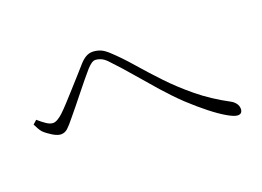

<svg xmlns="http://www.w3.org/2000/svg" viewBox="-78 -768 1156 847"><g transform="rotate(-20 500.0 -344.5)"><path d="M53 -373 71 -389Q89 -373 106 -361.5Q123 -350 137 -350Q147 -350 159 -357Q171 -364 183 -375Q200 -391 221 -414Q242 -437 265 -462.5Q288 -488 309 -511.5Q330 -535 345 -552Q359 -568 374 -577Q389 -586 406 -586Q423 -586 441 -579.5Q459 -573 481 -552Q520 -516 562 -467.5Q604 -419 654 -366Q704 -313 765.5 -262.5Q827 -212 906 -170Q919 -163 927.5 -151.5Q936 -140 936 -126Q936 -116 931 -109.5Q926 -103 914 -103Q899 -103 867.5 -121Q836 -139 796 -170.5Q756 -202 713 -242Q670 -283 628 -330.5Q586 -378 544 -427.5Q502 -477 458 -523Q444 -537 430.5 -542.5Q417 -548 406 -548Q397 -548 387.5 -541.5Q378 -535 366 -522Q353 -507 333.5 -483.5Q314 -460 293.5 -434Q273 -408 253 -383.5Q233 -359 218 -341Q199 -317 185 -304Q171 -291 153 -291Q137 -291 114 -305Q91 -319 77 -333Q70 -341 64 -352Q58 -363 53 -373Z"/></g></svg>

Font: Noto Serif JP
Style: Regular
Weight: 200
Designer: Ryoko NISHIZUKA 西塚涼子 (kana & ideographs); Frank Grießhammer (Latin, Greek & Cyrillic); Wenlong ZHANG 张文龙 (bopomofo); San
Foundry: Adobe
Version: Version 2.001;hotconv 1.1.0;makeotfexe 2.6.0